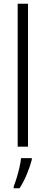

<svg xmlns="http://www.w3.org/2000/svg" viewBox="-20 -780 242 1021"><path d="M129 0H74V-760H129ZM149 70Q140 105 122.5 147Q105 189 84 221H53V211Q60 194 68.5 166.5Q77 139 83.5 110Q90 81 92 61H149Z"/></svg>

Font: Noto Sans Lao Looped Condensed Light
Style: Regular
Weight: 300
Width: 3
Designer: Mark Frömberg, Ben Mitchell
Foundry: The Fontpad Ltd
Version: Version 1.002; ttfautohint (v1.8.4.7-5d5b)